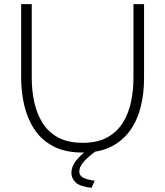

<svg xmlns="http://www.w3.org/2000/svg" viewBox="-20 -730 796 925"><path d="M379 5Q294 5 237 -25Q180 -55 146 -106.5Q112 -158 97 -222Q82 -286 82 -353V-710H133V-353Q133 -294 145 -238.5Q157 -183 184.5 -138.5Q212 -94 259.5 -68Q307 -42 378 -42Q450 -42 497.5 -68.5Q545 -95 572.5 -140Q600 -185 611.5 -240.5Q623 -296 623 -353V-710H674V-353Q674 -282 658.5 -217.5Q643 -153 608 -103Q573 -53 516.5 -24Q460 5 379 5ZM324 103Q324 73 345.5 45Q367 17 411 -15H424L439 0Q398 31 380 53.5Q362 76 362 96Q362 116 380 125.5Q398 135 436 141L421 175Q363 168 343.5 148Q324 128 324 103Z"/></svg>

Font: Raleway Light
Style: Regular
Weight: 300
Designer: Matt McInerney, Pablo Impallari, Rodrigo Fuenzalida
Foundry: Matt McInerney, Pablo Impallari, Rodrigo Fuenzalida
Version: Version 4.026